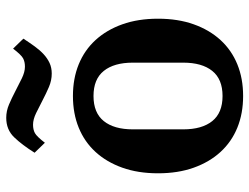

<svg xmlns="http://www.w3.org/2000/svg" viewBox="-112 -676 800 616"><g transform="rotate(-90 288.0 -368.0)"><path d="M288 -54Q342 -54 368.5 -87Q395 -120 395 -180V-342Q395 -402 368.5 -435Q342 -468 288 -468Q234 -468 207.5 -435Q181 -402 181 -342V-180Q181 -120 207.5 -87Q234 -54 288 -54ZM288 12Q232 12 186.5 -6.5Q141 -25 108.5 -60.5Q76 -96 58 -146.5Q40 -197 40 -261Q40 -325 58 -375.5Q76 -426 108.5 -461.5Q141 -497 186.5 -515.5Q232 -534 288 -534Q344 -534 389.5 -515.5Q435 -497 467.5 -461.5Q500 -426 518 -375.5Q536 -325 536 -261Q536 -197 518 -146.5Q500 -96 467.5 -60.5Q435 -25 389.5 -6.5Q344 12 288 12ZM360 -602Q338 -602 317 -611Q296 -620 275 -631Q254 -642 233.5 -652Q213 -662 196 -662Q180 -662 169 -656Q158 -650 138 -624L106 -657Q131 -697 155.5 -722.5Q180 -748 218 -748Q240 -748 261 -739Q282 -730 303 -719Q324 -708 344.5 -698Q365 -688 382 -688Q398 -688 409 -694Q420 -700 440 -726L472 -693Q459 -673 447 -656.5Q435 -640 422 -628Q409 -616 394 -609Q379 -602 360 -602Z"/></g></svg>

Font: IBM Plex Serif SemiBold
Style: Regular
Weight: 600
Designer: Mike Abbink, Paul van der Laan, Pieter van Rosmalen
Foundry: Bold Monday
Version: Version 2.5